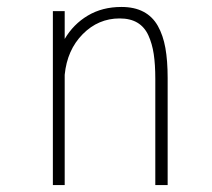

<svg xmlns="http://www.w3.org/2000/svg" viewBox="-20 -532 610 552"><path d="M132 0V-500H166V-420Q191 -462.5 232.5 -487.2Q274 -512 329 -512Q366.5 -512 392.5 -498.2Q418.5 -484.5 433.8 -457.5Q449 -430.5 455.5 -394Q462 -357.5 462 -308V0H426.5V-305Q426.5 -346.5 422 -376.5Q417.5 -406.5 406.5 -430.5Q395.5 -454.5 375 -466.8Q354.5 -479 324 -479Q262.5 -479 217.8 -433.8Q173 -388.5 166 -317V0Z"/></svg>

Font: League Mono Narrow Thin
Style: Regular
Weight: 100
Width: 3
Designer: Tyler Finck
Foundry: The League of Moveable Type / Tyler Finck
Version: Version 2.210